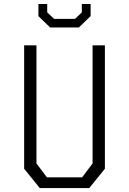

<svg xmlns="http://www.w3.org/2000/svg" viewBox="-20 -962 660 982"><path d="M103.5 -99V-730H166.5V-126L220 -55H400L453.5 -126V-730H516.5V-99L436.5 0H183.5ZM176.5 -879.5V-941.5H221.5V-898.5L256.5 -865.5H363.5L398.5 -898.5V-941.5H443.5V-880L383.5 -821.5H236.5Z"/></svg>

Font: Monaspace Krypton Var
Style: Regular
Weight: 400
Designer: Riley Cran and the Lettermatic Team
Version: Version 1.101 (Monaspace Krypton Var)